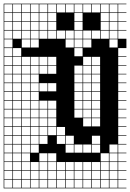

<svg xmlns="http://www.w3.org/2000/svg" viewBox="-20 -785 707 1043"><path d="M0 238.1V-765.1H666.7V-761.9H622.2V-717.5H666.7V-714.3H622.2V-669.8H666.7V-666.7H622.2V-622.2H666.7V-619H622.2V-574.6H666.7V-523.8H622.2V-479.4H666.7V-476.2H622.2V-431.7H666.7V-428.6H622.2V-384.1H666.7V-381H622.2V-336.5H666.7V-333.3H622.2V-288.9H666.7V-285.7H622.2V-241.3H666.7V-238.1H622.2V-193.7H666.7V-190.5H622.2V-146H666.7V-142.9H622.2V-98.4H666.7V-95.2H622.2V-50.8H666.7V-47.6H622.2V-3.2H666.7V0H622.2V44.4H666.7V47.6H622.2V92.1H666.7V95.2H622.2V139.7H666.7V142.9H622.2V187.3H666.7V190.5H622.2V234.9H666.7V238.1ZM574.6 -717.5H619V-761.9H574.6ZM527 -717.5H571.4V-761.9H527ZM479.4 -717.5H523.8V-761.9H479.4ZM431.7 -717.5H476.2V-761.9H431.7ZM384.1 -717.5H428.6V-761.9H384.1ZM336.5 -717.5H381V-761.9H336.5ZM288.9 -717.5H333.3V-761.9H288.9ZM241.3 -717.5H285.7V-761.9H241.3ZM193.7 -717.5H238.1V-761.9H193.7ZM146 -717.5H190.5V-761.9H146ZM98.4 -717.5H142.9V-761.9H98.4ZM50.8 -717.5H95.2V-761.9H50.8ZM3.2 -717.5H47.6V-761.9H3.2ZM193.7 -669.8H238.1V-714.3H193.7ZM98.4 -669.8H142.9V-714.3H98.4ZM3.2 -669.8H47.6V-714.3H3.2ZM574.6 -669.8H619V-714.3H574.6ZM527 -669.8H571.4V-714.3H527ZM146 -669.8H190.5V-714.3H146ZM384.1 -669.8H428.6V-714.3H384.1ZM50.8 -669.8H95.2V-714.3H50.8ZM241.3 -669.8H285.7V-714.3H241.3ZM50.8 -622.2H95.2V-666.7H50.8ZM98.4 -622.2H142.9V-666.7H98.4ZM3.2 -622.2H47.6V-666.7H3.2ZM574.6 -622.2H619V-666.7H574.6ZM527 -622.2H571.4V-666.7H527ZM146 -622.2H190.5V-666.7H146ZM384.1 -622.2H428.6V-666.7H384.1ZM193.7 -622.2H238.1V-666.7H193.7ZM241.3 -622.2H285.7V-666.7H241.3ZM3.2 -574.6H47.6V-619H3.2ZM574.6 -574.6H619V-619H574.6ZM98.4 -574.6H142.9V-619H98.4ZM527 -574.6H571.4V-619H527ZM479.4 -574.6H523.8V-619H479.4ZM146 -574.6H190.5V-619H146ZM431.7 -574.6H476.2V-619H431.7ZM384.1 -574.6H428.6V-619H384.1ZM193.7 -574.6H238.1V-619H193.7ZM50.8 -574.6H95.2V-619H50.8ZM241.3 -574.6H285.7V-619H241.3ZM336.5 -574.6H381V-619H336.5ZM288.9 -574.6H333.3V-619H288.9ZM336.5 -527H381V-571.4H336.5ZM384.1 -527H428.6V-571.4H384.1ZM47.6 -571.4H3.2V-527H47.6ZM431.7 -527H476.2V-571.4H431.7ZM98.4 -527H142.9V-571.4H98.4ZM574.6 -527H619V-571.4H574.6ZM146 -527H190.5V-571.4H146ZM384.1 -479.4H428.6V-523.8H384.1ZM50.8 -479.4H95.2V-523.8H50.8ZM3.2 -479.4H47.6V-523.8H3.2ZM241.3 -431.7H285.7V-476.2H241.3ZM50.8 -431.7H95.2V-476.2H50.8ZM193.7 -431.7H238.1V-476.2H193.7ZM431.7 -431.7H476.2V-476.2H431.7ZM479.4 -431.7H523.8V-476.2H479.4ZM98.4 -431.7H142.9V-476.2H98.4ZM3.2 -431.7H47.6V-476.2H3.2ZM146 -431.7H190.5V-476.2H146ZM3.2 -384.1H47.6V-428.6H3.2ZM193.7 -384.1H238.1V-428.6H193.7ZM431.7 -384.1H476.2V-428.6H431.7ZM384.1 -384.1H428.6V-428.6H384.1ZM241.3 -384.1H285.7V-428.6H241.3ZM50.8 -384.1H95.2V-428.6H50.8ZM146 -384.1H190.5V-428.6H146ZM479.4 -384.1H523.8V-428.6H479.4ZM98.4 -384.1H142.9V-428.6H98.4ZM3.2 -336.5H47.6V-381H3.2ZM384.1 -336.5H428.6V-381H384.1ZM431.7 -336.5H476.2V-381H431.7ZM479.4 -336.5H523.8V-381H479.4ZM146 -336.5H190.5V-381H146ZM50.8 -336.5H95.2V-381H50.8ZM98.4 -336.5H142.9V-381H98.4ZM431.7 -288.9H476.2V-333.3H431.7ZM50.8 -288.9H95.2V-333.3H50.8ZM3.2 -288.9H47.6V-333.3H3.2ZM146 -288.9H190.5V-333.3H146ZM241.3 -288.9H285.7V-333.3H241.3ZM384.1 -288.9H428.6V-333.3H384.1ZM479.4 -288.9H523.8V-333.3H479.4ZM193.7 -288.9H238.1V-333.3H193.7ZM98.4 -288.9H142.9V-333.3H98.4ZM3.2 -241.3H47.6V-285.7H3.2ZM146 -241.3H190.5V-285.7H146ZM50.8 -241.3H95.2V-285.7H50.8ZM384.1 -241.3H428.6V-285.7H384.1ZM431.7 -241.3H476.2V-285.7H431.7ZM98.4 -241.3H142.9V-285.7H98.4ZM479.4 -241.3H523.8V-285.7H479.4ZM384.1 -193.7H428.6V-238.1H384.1ZM479.4 -193.7H523.8V-238.1H479.4ZM98.4 -193.7H142.9V-238.1H98.4ZM193.7 -193.7H238.1V-238.1H193.7ZM50.8 -193.7H95.2V-238.1H50.8ZM3.2 -193.7H47.6V-238.1H3.2ZM146 -193.7H190.5V-238.1H146ZM431.7 -193.7H476.2V-238.1H431.7ZM241.3 -193.7H285.7V-238.1H241.3ZM241.3 -146H285.7V-190.5H241.3ZM431.7 -146H476.2V-190.5H431.7ZM146 -146H190.5V-190.5H146ZM3.2 -146H47.6V-190.5H3.2ZM193.7 -146H238.1V-190.5H193.7ZM98.4 -146H142.9V-190.5H98.4ZM384.1 -146H428.6V-190.5H384.1ZM50.8 -146H95.2V-190.5H50.8ZM479.4 -146H523.8V-190.5H479.4ZM241.3 -98.4H285.7V-142.9H241.3ZM98.4 -98.4H142.9V-142.9H98.4ZM431.7 -98.4H476.2V-142.9H431.7ZM146 -98.4H190.5V-142.9H146ZM50.8 -98.4H95.2V-142.9H50.8ZM193.7 -98.4H238.1V-142.9H193.7ZM479.4 -98.4H523.8V-142.9H479.4ZM3.2 -98.4H47.6V-142.9H3.2ZM98.4 -50.8H142.9V-95.2H98.4ZM288.9 -50.8H333.3V-95.2H288.9ZM193.7 -50.8H238.1V-95.2H193.7ZM3.2 -50.8H47.6V-95.2H3.2ZM146 -50.8H190.5V-95.2H146ZM50.8 -50.8H95.2V-95.2H50.8ZM241.3 -50.8H285.7V-95.2H241.3ZM336.5 -3.2H381V-47.6H336.5ZM50.8 -3.2H95.2V-47.6H50.8ZM3.2 -3.2H47.6V-47.6H3.2ZM479.4 -3.2H523.8V-47.6H479.4ZM288.9 -3.2H333.3V-47.6H288.9ZM193.7 -3.2H238.1V-47.6H193.7ZM98.4 -3.2H142.9V-47.6H98.4ZM146 -3.2H190.5V-47.6H146ZM336.5 44.4H381V0H336.5ZM3.2 44.4H47.6V0H3.2ZM50.8 44.4H95.2V0H50.8ZM384.1 44.4H428.6V0H384.1ZM574.6 44.4H619V0H574.6ZM98.4 44.4H142.9V0H98.4ZM431.7 44.4H476.2V0H431.7ZM146 44.4H190.5V0H146ZM479.4 44.4H523.8V0H479.4ZM98.4 92.1H142.9V47.6H98.4ZM527 92.1H571.4V47.6H527ZM241.3 92.1H285.7V47.6H241.3ZM193.7 92.1H238.1V47.6H193.7ZM50.8 92.1H95.2V47.6H50.8ZM574.6 92.1H619V47.6H574.6ZM3.2 92.1H47.6V47.6H3.2ZM431.7 139.7H476.2V95.2H431.7ZM50.8 139.7H95.2V95.2H50.8ZM574.6 139.7H619V95.2H574.6ZM193.7 139.7H238.1V95.2H193.7ZM384.1 139.7H428.6V95.2H384.1ZM3.2 139.7H47.6V95.2H3.2ZM241.3 139.7H285.7V95.2H241.3ZM527 139.7H571.4V95.2H527ZM479.4 139.7H523.8V95.2H479.4ZM288.9 139.7H333.3V95.2H288.9ZM146 139.7H190.5V95.2H146ZM336.5 139.7H381V95.2H336.5ZM98.4 139.7H142.9V95.2H98.4ZM98.4 187.3H142.9V142.9H98.4ZM336.5 187.3H381V142.9H336.5ZM384.1 187.3H428.6V142.9H384.1ZM288.9 187.3H333.3V142.9H288.9ZM146 187.3H190.5V142.9H146ZM3.2 187.3H47.6V142.9H3.2ZM527 187.3H571.4V142.9H527ZM479.4 187.3H523.8V142.9H479.4ZM241.3 187.3H285.7V142.9H241.3ZM574.6 187.3H619V142.9H574.6ZM193.7 187.3H238.1V142.9H193.7ZM431.7 187.3H476.2V142.9H431.7ZM50.8 187.3H95.2V142.9H50.8ZM336.5 234.9H381V190.5H336.5ZM288.9 234.9H333.3V190.5H288.9ZM527 234.9H571.4V190.5H527ZM479.4 234.9H523.8V190.5H479.4ZM241.3 234.9H285.7V190.5H241.3ZM98.4 234.9H142.9V190.5H98.4ZM3.2 234.9H47.6V190.5H3.2ZM574.6 234.9H619V190.5H574.6ZM431.7 234.9H476.2V190.5H431.7ZM193.7 234.9H238.1V190.5H193.7ZM50.8 234.9H95.2V190.5H50.8ZM146 234.9H190.5V190.5H146ZM384.1 234.9H428.6V190.5H384.1Z"/></svg>

Font: Jacquard 12 Charted
Style: Regular
Weight: 400
Designer: Sarah Cadigan-Fried
Version: Version 1.000